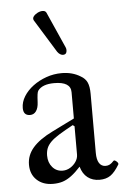

<svg xmlns="http://www.w3.org/2000/svg" viewBox="-51 -716 498 764"><g transform="rotate(-5 198.0 -333.5)"><path d="M130 11Q90 11 65.5 -12Q41 -35 41 -73Q41 -111 67 -141Q93 -171 146 -197L235 -241V-346Q235 -367 218.5 -377.5Q202 -388 169 -388Q122 -388 104 -364Q101 -360 99.5 -349.5Q98 -339 97 -318Q96 -295 87 -282.5Q78 -270 63 -270Q36 -270 36 -300Q36 -324 50 -346.5Q64 -369 87.5 -386.5Q111 -404 140.5 -414.5Q170 -425 202 -425Q245 -425 277 -405Q295 -395 302.5 -378.5Q310 -362 310 -333V-97Q310 -70 319 -56Q328 -42 345 -42Q354 -42 361.5 -46Q369 -50 377 -59Q380 -62 385 -59Q390 -56 393.5 -51.5Q397 -47 395 -43Q377 -13 359.5 -1Q342 11 316 11Q288 11 268.5 -4Q249 -19 241 -48Q221 -26 203.5 -13Q186 0 169 5.5Q152 11 130 11ZM173 -38Q189 -38 203 -46.5Q217 -55 226 -68.5Q235 -82 235 -97V-210L228 -215Q195 -197 173 -183.5Q151 -170 138.5 -157.5Q126 -145 121 -132Q116 -119 116 -103Q116 -75 132 -56.5Q148 -38 173 -38ZM214 -497Q209 -497 203 -500.5Q197 -504 192 -511L110 -644Q106 -652 111.5 -659.5Q117 -667 127.5 -672.5Q138 -678 148 -678Q159 -678 163 -670L227 -526Q231 -517 228.5 -507Q226 -497 214 -497Z"/></g></svg>

Font: Junicode VF
Style: Regular
Weight: 400
Designer: Peter S. Baker
Version: Version 2.213